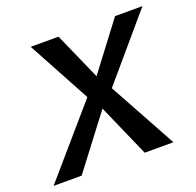

<svg xmlns="http://www.w3.org/2000/svg" viewBox="-110 -692 820 804"><g transform="rotate(-20 300.5 -290.0)"><path d="M-3 0H122L300 -234L403 0H531L366 -301L604 -580H482L323 -370L230 -580H106L257 -301Z"/></g></svg>

Font: Charger Sport
Style: BlkNrwObl
Weight: 900
Designer: Jasper
Foundry: Cannot Into Space Fonts
Version: Version 1.1